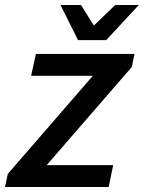

<svg xmlns="http://www.w3.org/2000/svg" viewBox="-56 -745 573 765"><path d="M-36 0 -25 -52 314 -443H68L87 -530H480L469 -478L130 -87H395L377 0ZM292 -585 299 -625 403 -725H497L367 -585ZM255 -585 185 -725H267L329 -625L330 -585Z"/></svg>

Font: Radio Canada Big
Style: Italic
Weight: 400
Italic angle: -12°
Designer: Étienne Aubert Bonn
Foundry: Coppers and Brasses
Version: Version 1.001